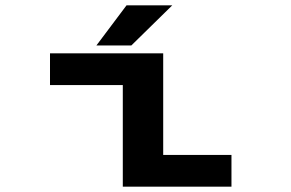

<svg xmlns="http://www.w3.org/2000/svg" viewBox="-20 -700 1090 720"><path d="M341.5 -529.5 454.5 -680H626L472.5 -529.5ZM592 -119H848V0H440.5V-381H167.5V-500H592Z"/></svg>

Font: League Mono Extended SemiBold
Style: Regular
Weight: 600
Width: 9
Designer: Tyler Finck
Foundry: The League of Moveable Type / Tyler Finck
Version: Version 2.210